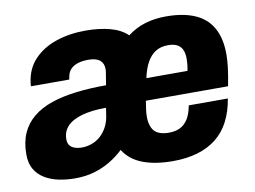

<svg xmlns="http://www.w3.org/2000/svg" viewBox="-65 -632 978 736"><g transform="rotate(-10 424.5 -263.5)"><path d="M172 12Q138 12 107.5 5.5Q77 -1 53.5 -15.5Q30 -30 16.5 -53Q3 -76 3 -111Q3 -158 18.5 -193Q34 -228 64 -252.5Q94 -277 136.5 -291.5Q179 -306 233 -312.5Q287 -319 350 -319L357 -362Q358 -367 358.5 -371.5Q359 -376 359 -381Q359 -403 344.5 -415Q330 -427 300 -427Q275 -427 257.5 -421Q240 -415 230 -404Q220 -393 217 -376L215 -365H66Q66 -368 66 -371.5Q66 -375 67 -379Q74 -433 108 -468.5Q142 -504 194 -521.5Q246 -539 309 -539Q361 -539 403 -528Q445 -517 471 -492Q502 -516 539.5 -527.5Q577 -539 622 -539Q688 -539 733.5 -519.5Q779 -500 802 -459Q825 -418 825 -356Q825 -333 821.5 -304Q818 -275 810 -234H490Q487 -216 485 -200.5Q483 -185 483 -173Q483 -149 490.5 -131.5Q498 -114 514.5 -106Q531 -98 556 -98Q576 -98 591.5 -103.5Q607 -109 618.5 -120.5Q630 -132 637.5 -149Q645 -166 649 -188H801Q793 -139 773.5 -101Q754 -63 722.5 -38Q691 -13 648.5 -0.5Q606 12 553 12Q484 12 435.5 -6.5Q387 -25 362 -65Q339 -43 310 -25.5Q281 -8 247 2Q213 12 172 12ZM218 -100Q238 -100 257 -107Q276 -114 290.5 -127Q305 -140 315 -158Q325 -176 329 -196L335 -234Q279 -234 240.5 -223Q202 -212 183 -191.5Q164 -171 164 -141Q164 -127 170.5 -118Q177 -109 189.5 -104.5Q202 -100 218 -100ZM507 -319H667Q670 -334 671 -345.5Q672 -357 672 -365Q672 -388 665 -402Q658 -416 644.5 -422.5Q631 -429 610 -429Q582 -429 562 -416.5Q542 -404 528.5 -380Q515 -356 507 -319Z"/></g></svg>

Font: Archivo SemiCondensed ExtraBold
Style: Italic
Weight: 800
Width: 4
Italic angle: -10°
Designer: Hector Gatti
Foundry: Omnibus-Type
Version: Version 2.001